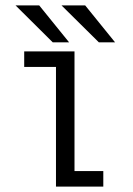

<svg xmlns="http://www.w3.org/2000/svg" viewBox="-20 -690 490 710"><path d="M405.5 -533.5H345.5L207.5 -670H295ZM235.5 -533.5H175L37.5 -670H125ZM255.5 -57.5H362V0H187V-442.5H69.5V-500H255.5Z"/></svg>

Font: League Mono Condensed Light
Style: Regular
Weight: 300
Width: 1
Designer: Tyler Finck
Foundry: The League of Moveable Type / Tyler Finck
Version: Version 2.210